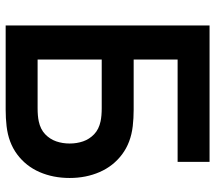

<svg xmlns="http://www.w3.org/2000/svg" viewBox="-61 -699 760 678"><g transform="rotate(90 319.0 -360.0)"><path d="M70 0V-720H551.7V-607.2H190.3V-452H367.5Q397.4 -452 425.2 -448.8Q483.7 -442.1 525.1 -411.1Q566.5 -380.1 587.5 -331.9Q608.5 -283.8 608.5 -226Q608.5 -167.8 587.7 -119.9Q566.9 -71.9 525.5 -40.9Q484.1 -9.9 425.2 -3.2Q397.4 0 367.5 0ZM362.5 -112.8Q389.2 -112.8 408.2 -116.8Q436.6 -122.8 454 -139.5Q471.5 -156.3 479.2 -178.6Q486.8 -200.8 486.8 -226Q486.8 -251.2 479.2 -273.4Q471.5 -295.7 454 -312.5Q436.6 -329.2 408.2 -335.2Q389.2 -339.2 362.5 -339.2H190.3V-112.8Z"/></g></svg>

Font: Manrope
Style: Regular
Weight: 400
Designer: Mikhail Sharanda
Foundry: Mikhail Sharanda
Version: Version 4.503